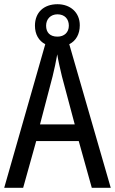

<svg xmlns="http://www.w3.org/2000/svg" viewBox="-20 -892 547 912"><path d="M416 0H506L309 -682C341 -698 359 -730 359 -772C359 -833 314 -872 253 -872C188 -872 146 -833 146 -770C146 -729 164 -698 195 -682L0 0H90L152 -222H354ZM253 -718C217 -718 199 -738 199 -770C199 -802 221 -824 253 -824C287 -824 307 -802 307 -770C307 -738 285 -718 253 -718ZM274 -530 335 -301H170L230 -530C238 -562 246 -600 252 -634C256 -605 267 -560 274 -530Z"/></svg>

Font: Noto Sans Arabic UI Cn
Style: Regular
Weight: 400
Width: 3
Designer: Monotype Design Team, Nadine Chahine and Nizar Qandah
Foundry: Monotype Imaging Inc.
Version: Version 2.010